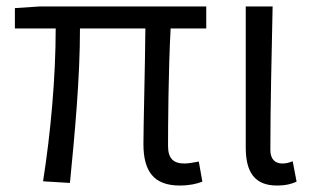

<svg xmlns="http://www.w3.org/2000/svg" viewBox="-20 -560 970 593"><path d="M535 13C565 13 587 8 605 1L594 -61C573 -57 559 -55 550 -55C516 -55 499 -70 499 -109C499 -165 500 -345 507 -472H617V-540H102L26 -535V-472H152C152 -323 137 -153 113 0L196 5C211 -148 227 -317 227 -472H429C428 -350 423 -174 423 -115C423 -31 455 13 535 13Z M835 13C863 13 881 8 896 1L884 -62C872 -57 862 -55 852 -55C830 -55 815 -68 815 -97C815 -234 819 -391 822 -540H739V-104C739 -28 767 13 835 13Z"/></svg>

Font: ChiuKong Gothic MN Normal
Style: Regular
Weight: 350
Designer: Ryoko NISHIZUKA 西塚涼子 (kana, bopomofo & ideographs); Paul D. Hunt (Latin, Greek & Cyrillic); Sandoll Communications 산돌커뮤니
Foundry: Adobe
Version: Version 1.300